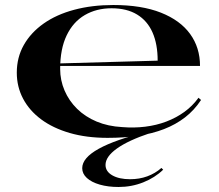

<svg xmlns="http://www.w3.org/2000/svg" viewBox="-20 -535 875 766"><path d="M432 -515Q545 -515 622 -484.5Q699 -454 738.5 -399.5Q778 -345 778 -272H218V-282L609 -293Q609 -359 588.5 -405.5Q568 -452 527 -477Q486 -502 425 -502Q365 -502 318.5 -475Q272 -448 246 -394Q220 -340 220 -260Q220 -215 237.5 -174Q255 -133 287.5 -101Q320 -69 365.5 -50Q411 -31 467 -28Q514 -24 559 -29.5Q604 -35 643.5 -50Q683 -65 715.5 -88.5Q748 -112 772 -145L782 -136Q755 -95 718 -66.5Q681 -38 634.5 -20Q588 -2 532 6.5Q476 15 409 15Q325 15 258 -4.5Q191 -24 144 -59Q97 -94 72 -141.5Q47 -189 47 -245Q47 -306 75 -355.5Q103 -405 154 -441Q205 -477 276 -496Q347 -515 432 -515ZM579 -4Q492 25 446.5 57.5Q401 90 401 123Q401 149 428 164.5Q455 180 499 180Q536 180 567.5 168.5Q599 157 624 135L631 142Q598 174 551.5 192.5Q505 211 453 211Q411 211 378 201.5Q345 192 326.5 175Q308 158 308 136Q308 95 374 58.5Q440 22 570 -10Z"/></svg>

Font: Kalnia SemiExpanded
Style: Regular
Weight: 400
Width: 6
Designer: Frida Medrano
Foundry: Frida Medrano
Version: Version 1.105